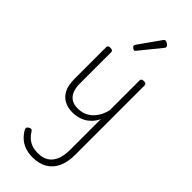

<svg xmlns="http://www.w3.org/2000/svg" viewBox="-396 -893 1406 1406"><g transform="rotate(45 307.5 -190.0)"><path d="M270 18Q222 18 185 -1.5Q148 -21 127.5 -61.5Q107 -102 107 -166V-496Q107 -505 113 -509.5Q119 -514 132 -514Q146 -514 152.5 -509.5Q159 -505 159 -496V-171Q159 -127 171.5 -95.5Q184 -64 210 -47Q236 -30 277 -30Q306 -30 333 -39Q360 -48 383 -67Q406 -86 424 -116Q442 -146 452 -187V-496Q452 -506 458.5 -510.5Q465 -515 479 -515Q492 -515 498 -510.5Q504 -506 504 -496V223Q504 300 479 352Q454 404 407.5 430.5Q361 457 297 457Q252 457 217 444.5Q182 432 156.5 408.5Q131 385 114 355Q108 345 110.5 336Q113 327 126 321Q137 315 144.5 316.5Q152 318 157 328Q182 368 216 388Q250 408 304 408Q350 408 383 388Q416 368 434 326.5Q452 285 452 220V-95Q437 -63 415.5 -41Q394 -19 370 -6Q346 7 320.5 12.5Q295 18 270 18ZM268 -623Q261 -623 251 -631Q241 -639 241 -647Q241 -649 242.5 -651.5Q244 -654 246 -659L365 -827Q368 -832 372 -834.5Q376 -837 382 -837Q388 -837 396.5 -832Q405 -827 411.5 -820.5Q418 -814 418 -808Q418 -803 417 -800.5Q416 -798 412 -793L281 -632Q275 -623 268 -623Z"/></g></svg>

Font: Playwrite US Modern ExtraLight
Style: Regular
Weight: 250
Designer: Veronika Burian, José Scaglione
Foundry: TypeTogether
Version: Version 1.003